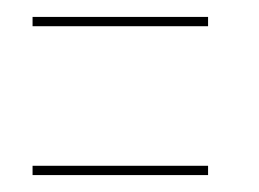

<svg xmlns="http://www.w3.org/2000/svg" viewBox="-20 -357 306 227"><path d="M18.5 -326H226V-337H18.5ZM18.5 -150H226V-161H18.5Z"/></svg>

Font: Anybody Thin
Style: Regular
Weight: 100
Designer: Tyler Finck
Foundry: Etcetera Type Company
Version: Version 1.114;gftools[0.9.25]